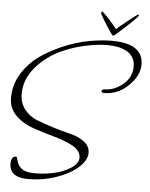

<svg xmlns="http://www.w3.org/2000/svg" viewBox="-70 -890 802 1027"><g transform="rotate(5 331.0 -376.0)"><path d="M157 54Q204 54 254.5 43Q305 32 344.5 7Q384 -18 384 -50Q384 -55 383 -59Q378 -92 335 -114Q292 -136 235.5 -151.5Q179 -167 123.5 -186Q68 -205 29.5 -243Q-9 -281 -9 -338Q-9 -411 31.5 -473.5Q72 -536 136.5 -577.5Q201 -619 273.5 -646Q346 -673 419 -682Q462 -688 500 -688Q671 -688 671 -575Q671 -516 615 -461Q559 -406 484 -406Q477 -406 473.5 -408.5Q470 -411 470 -414Q470 -416 471 -418.5Q472 -421 474.5 -422.5Q477 -424 480 -425Q483 -426 487 -426Q538 -426 584 -464.5Q630 -503 630 -560Q630 -589 617.5 -609.5Q605 -630 583 -641.5Q561 -653 535.5 -658Q510 -663 480 -663Q465 -663 450.5 -662Q436 -661 422 -659Q327 -647 243.5 -610.5Q160 -574 103 -508.5Q46 -443 46 -363Q46 -315 73 -280.5Q100 -246 140.5 -230Q181 -214 229 -199Q277 -184 319.5 -174Q362 -164 393 -143Q424 -122 429 -92L430 -80Q430 -39 385.5 0Q341 39 269 63.5Q197 88 121 88Q19 88 19 14Q19 -26 46 -26Q49 -26 51 -19.5Q53 -13 56 -2.5Q59 8 63 15Q70 27 79.5 35Q89 43 101 47Q113 51 126.5 52.5Q140 54 157 54ZM440 -838Q453 -827 480.5 -797Q508 -767 518 -752Q531 -764 574 -798.5Q617 -833 626 -838Q629 -840 631 -840Q634 -840 634 -837Q634 -834 630 -828Q620 -816 567 -766.5Q514 -717 505 -715Q500 -717 471 -762.5Q442 -808 433 -825Q432 -828 432 -832Q432 -839 437 -839Q438 -839 440 -838Z"/></g></svg>

Font: Bilbo Swash Caps
Style: Regular
Weight: 400
Designer: Robert E. Leuschke
Foundry: Robert E. Leuschke
Version: Version 1.003